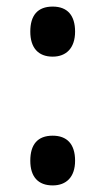

<svg xmlns="http://www.w3.org/2000/svg" viewBox="-20 -554 320 583"><path d="M72 -458C72 -409 96 -382 140 -382C181 -382 208 -408 208 -458C208 -507 185 -534 140 -534C94 -534 72 -507 72 -458ZM72 -66C72 -17 96 9 140 9C181 9 208 -16 208 -66C208 -117 183 -142 140 -142C94 -142 72 -115 72 -66Z"/></svg>

Font: Noto Sans Sinhala UI ExtraCondensed SemiBold
Style: Regular
Weight: 600
Width: 2
Designer: Jelle Bosma - Monotype Design Team
Foundry: Monotype Imaging Inc.
Version: Version 2.006